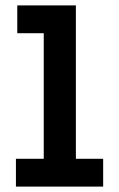

<svg xmlns="http://www.w3.org/2000/svg" viewBox="-20 -691 440 711"><path d="M39 0V-103H142V-568H44V-671H261V-103H362V0Z"/></svg>

Font: Inconsolata Condensed Black
Style: Regular
Weight: 900
Width: 3
Monospace: yes
Designer: Raph Levien, Cyreal, Brenton Simpson
Foundry: Raph Levien, Cyreal, Google
Version: Version 3.001; ttfautohint (v1.8.2.53-6de2)